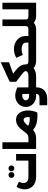

<svg xmlns="http://www.w3.org/2000/svg" viewBox="1870 -2838 1259 5038"><g transform="rotate(-90 2499.0 -318.5)"><path d="M385 0Q299 0 235.5 -24.5Q172 -49 131 -91.5Q90 -134 70 -187.5Q50 -241 50 -300Q50 -354 66.5 -409Q83 -464 115 -514L249 -453Q233 -420 225 -389.5Q217 -359 217 -331Q217 -293 234 -263.5Q251 -234 287.5 -218Q324 -202 380 -202H804V-525H977V0ZM601 -572Q568 -572 546.5 -593Q525 -614 525 -647Q525 -681 546.5 -702.5Q568 -724 601 -724Q635 -724 656 -702.5Q677 -681 677 -647Q677 -614 656 -593Q635 -572 601 -572ZM427 -572Q394 -572 372.5 -593Q351 -614 351 -647Q351 -681 372.5 -702.5Q394 -724 427 -724Q461 -724 482.5 -702.5Q504 -681 504 -647Q504 -614 482.5 -593Q461 -572 427 -572Z M1277 0V-202H1393V0ZM1111 0V-884H1285V0ZM1393 0V-202Q1401 -202 1407 -174.5Q1413 -147 1413 -102Q1413 -56 1407 -28Q1401 0 1393 0Z M1393 0V-202Q1433 -202 1461.5 -213Q1490 -224 1515 -249.5Q1540 -275 1568 -316Q1594 -352 1624 -389Q1654 -426 1691 -457.5Q1728 -489 1773.5 -508Q1819 -527 1877 -527Q1934 -527 1979 -503Q2024 -479 2055.5 -436.5Q2087 -394 2103.5 -336Q2120 -278 2120 -209Q2120 -151 2106 -86.5Q2092 -22 2067 32L1899 -35Q1922 -75 1934 -119.5Q1946 -164 1946 -209Q1946 -271 1927 -299.5Q1908 -328 1874 -328Q1851 -328 1824.5 -313.5Q1798 -299 1769 -270Q1740 -241 1708 -196Q1660 -127 1613.5 -84Q1567 -41 1514.5 -20.5Q1462 0 1393 0ZM2057 -170 2067 32Q1964 38 1888.5 30.5Q1813 23 1756.5 4Q1700 -15 1656 -45Q1612 -75 1574 -115L1687 -234Q1720 -200 1769.5 -184.5Q1819 -169 1890 -167Q1961 -165 2057 -170ZM1393 0Q1384 0 1378.5 -28Q1373 -56 1373 -102Q1373 -147 1378.5 -174.5Q1384 -202 1393 -202Z M2690 0V-202H2842V0ZM2842 0V-202Q2851 -202 2856.5 -174.5Q2862 -147 2862 -102Q2862 -56 2856.5 -28Q2851 0 2842 0ZM2257 291V89H2428Q2500 89 2526.5 68.5Q2553 48 2553 11V-493H2726V11Q2726 97 2689.5 160Q2653 223 2586 257Q2519 291 2428 291ZM2507 0Q2417 0 2351 -37Q2285 -74 2248.5 -135.5Q2212 -197 2212 -271Q2212 -331 2235 -381Q2258 -431 2298.5 -468.5Q2339 -506 2392.5 -527Q2446 -548 2508 -548Q2568 -548 2625 -530.5Q2682 -513 2726 -493L2656 -314Q2572 -364 2508 -364Q2470 -364 2443 -350Q2416 -336 2401 -314.5Q2386 -293 2386 -270Q2386 -249 2399.5 -229Q2413 -209 2440 -196.5Q2467 -184 2507 -184H2671V0Z M3422 0Q3338 0 3278 -34Q3218 -68 3186 -132.5Q3154 -197 3154 -286V-292L3327 -276L3328 -274Q3329 -246 3337.5 -230Q3346 -214 3366 -208Q3386 -202 3422 -202H3457V0ZM2842 0Q2833 0 2827.5 -28Q2822 -56 2822 -102Q2822 -147 2827.5 -174.5Q2833 -202 2842 -202ZM2842 0V-202H3016Q3061 -202 3091.5 -211.5Q3122 -221 3138 -237Q3154 -253 3154 -272Q3154 -284 3147 -297.5Q3140 -311 3118 -331.5Q3096 -352 3054.5 -385Q3013 -418 2945 -469L2872 -524L2977 -684L3047 -632Q3123 -576 3176.5 -532Q3230 -488 3263.5 -448Q3297 -408 3312.5 -366Q3328 -324 3328 -272Q3328 -190 3288 -129Q3248 -68 3178 -34Q3108 0 3016 0ZM2872 -524V-693L3384 -928V-711ZM3457 0V-202Q3465 -202 3471 -174.5Q3477 -147 3477 -102Q3477 -56 3471 -28Q3465 0 3457 0Z M4050 0V-202H4190V0ZM3457 0Q3448 0 3442.5 -28Q3437 -56 3437 -102Q3437 -147 3442.5 -174.5Q3448 -202 3457 -202ZM3900 -134V-269Q3900 -301 3880 -326Q3860 -351 3822 -365.5Q3784 -380 3728 -380Q3689 -380 3648 -371Q3607 -362 3577 -350L3501 -518Q3553 -550 3611 -566Q3669 -582 3729 -582Q3797 -582 3858.5 -561.5Q3920 -541 3969 -501Q4018 -461 4046 -403Q4074 -345 4074 -269V-134ZM3457 0V-202H4109L4072 0ZM4190 0V-202Q4199 -202 4204.5 -174.5Q4210 -147 4210 -102Q4210 -56 4204.5 -28Q4199 0 4190 0Z M4190 0V-202H4240Q4278 -202 4298.5 -209.5Q4319 -217 4326.5 -235Q4334 -253 4334 -286V-884H4508V-286Q4508 -197 4476 -133Q4444 -69 4384 -35Q4324 -1 4240 0ZM4602 0Q4518 0 4458 -34Q4398 -68 4366 -132.5Q4334 -197 4334 -286H4508Q4508 -253 4516 -235Q4524 -217 4544 -209.5Q4564 -202 4602 -202H4626V0ZM4626 0V-202Q4635 -202 4640.5 -174.5Q4646 -147 4646 -102Q4646 -56 4640.5 -28Q4635 0 4626 0ZM4190 0Q4181 0 4175.5 -28Q4170 -56 4170 -102Q4170 -147 4175.5 -174.5Q4181 -202 4190 -202Z M4626 0V-202H4773V-884H4946V0ZM4626 0Q4617 0 4611.5 -28Q4606 -56 4606 -102Q4606 -147 4611.5 -174.5Q4617 -202 4626 -202Z"/></g></svg>

Font: Alexandria ExtraBold
Style: Regular
Weight: 800
Designer: Mohamed Gaber
Foundry: Kief Type Foundry
Version: Version 5.100